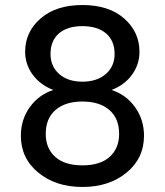

<svg xmlns="http://www.w3.org/2000/svg" viewBox="-20 -732 656 764"><path d="M63 -192Q63 -256 98.5 -305.5Q134 -355 192 -374Q140 -394 110 -435Q80 -476 80 -526Q80 -605 141.5 -658.5Q203 -712 308 -712Q413 -712 474 -658.5Q535 -605 535 -526Q535 -476 505.5 -435Q476 -394 424 -374Q482 -355 517.5 -305.5Q553 -256 553 -192Q553 -102 483.5 -45Q414 12 308 12Q202 12 132.5 -45Q63 -102 63 -192ZM454 -199Q454 -261 415 -294.5Q376 -328 308 -328Q240 -328 201 -294.5Q162 -261 162 -199Q162 -142 199.5 -108Q237 -74 308 -74Q379 -74 416.5 -108Q454 -142 454 -199ZM436 -517Q436 -570 402 -599Q368 -628 308 -628Q248 -628 214.5 -599Q181 -570 181 -517Q181 -468 215.5 -437.5Q250 -407 308 -407Q366 -407 401 -437.5Q436 -468 436 -517Z"/></svg>

Font: AWOL-DM Medium
Style: Regular
Weight: 500
Designer: Colophon Foundry, Jonny Pinhorn, Mikhail Sharanda
Foundry: Colophon Foundry
Version: Version 1.000;Glyphs 3.2.3 (3260)